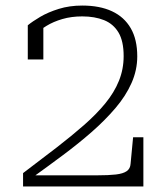

<svg xmlns="http://www.w3.org/2000/svg" viewBox="-20 -671 600 691"><path d="M329 -40H91Q87 -38 86.5 -34Q86 -30 88.5 -28.5Q91 -27 95 -31Q152 -72 207 -113Q262 -154 310 -196Q358 -238 395.5 -282Q433 -326 453.5 -372.5Q474 -419 474 -468Q474 -529 450.5 -569.5Q427 -610 383 -630.5Q339 -651 276 -651Q230 -651 191.5 -639Q153 -627 125 -610.5Q97 -594 80 -580V-457H136V-587Q131 -589 127 -586Q123 -583 119 -577Q115 -571 111.5 -562.5Q108 -554 104 -545Q123 -563 147.5 -578Q172 -593 204.5 -602.5Q237 -612 276 -612Q321 -612 354.5 -598.5Q388 -585 406.5 -554Q425 -523 425 -469Q425 -422 408 -380Q391 -338 359 -299Q327 -260 282.5 -221Q238 -182 183 -139.5Q128 -97 63 -48V0H496V-177H459L450 -82Q449 -64 436 -55Q423 -46 397 -43Q371 -40 329 -40Z"/></svg>

Font: Roboto Serif 20pt Thin
Style: Regular
Weight: 250
Version: Version 1.008